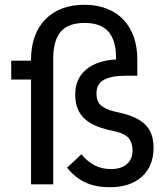

<svg xmlns="http://www.w3.org/2000/svg" viewBox="-20 -772 690 804"><path d="M623 -154Q623 -76 574 -32Q525 12 440 12Q379 12 335.5 -9Q292 -30 261 -70L321 -126Q371 -64 444 -64Q487 -64 511 -84.5Q535 -105 535 -143Q535 -172 520.5 -191.5Q506 -211 466 -221L435 -228Q405 -235 379.5 -246Q354 -257 335 -274Q316 -291 305.5 -316Q295 -341 295 -376Q295 -443 341 -481Q387 -519 466 -523V-528Q466 -603 434 -639.5Q402 -676 334 -676Q266 -676 234.5 -639.5Q203 -603 203 -528V0H110V-439H27V-518H110V-523Q110 -575 125 -617.5Q140 -660 169 -690Q198 -720 239 -736Q280 -752 333 -752Q385 -752 426.5 -736Q468 -720 496.5 -690Q525 -660 540 -617.5Q555 -575 555 -523V-455H507Q447 -455 415.5 -438Q384 -421 384 -381Q384 -346 403.5 -330Q423 -314 459 -305L490 -298Q560 -281 591.5 -247Q623 -213 623 -154Z"/></svg>

Font: IBM Plex Sans Devanagari Text
Style: Regular
Weight: 450
Designer: Mike Abbink, Paul van der Laan, Pieter van Rosmalen, Erin McLaughlin
Foundry: Bold Monday
Version: Version 1.1